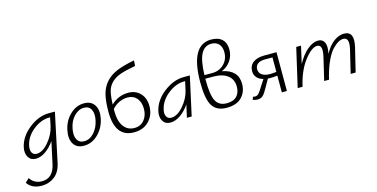

<svg xmlns="http://www.w3.org/2000/svg" viewBox="-139 -1199 3883 1975"><g transform="rotate(-15 1802.5 -212.0)"><path d="M366 -413H431L321 105Q301 199 241.5 244Q182 289 105 289Q1 289 -48 217L-7 178Q38 245 119 245Q238 245 268 101L318 -130Q276 -69 223 -32Q170 5 118 5Q65 5 39.5 -36.5Q14 -78 26 -138Q49 -249 153 -331Q257 -413 366 -413ZM139 -42Q202 -42 266 -117Q330 -192 349 -278L368 -369H360Q269 -369 185 -301Q101 -233 83 -138Q75 -94 90.5 -68Q106 -42 139 -42Z M631 4Q554 4 520.5 -51Q487 -106 505 -193Q524 -290 590.5 -354Q657 -418 741 -418Q817 -418 851.5 -363.5Q886 -309 868 -221Q848 -125 782 -60.5Q716 4 631 4ZM645 -40Q704 -40 750.5 -91.5Q797 -143 812 -219Q826 -287 804.5 -330.5Q783 -374 729 -374Q672 -374 624 -325Q576 -276 561 -196Q547 -124 569.5 -82Q592 -40 645 -40Z M1210 -405Q1286 -405 1335.5 -354Q1385 -303 1385 -216Q1385 -123 1325.5 -59.5Q1266 4 1164 4Q962 4 962 -268Q962 -379 980 -451Q998 -523 1044 -575.5Q1090 -628 1163 -658.5Q1236 -689 1353 -711L1349 -653Q1245 -634 1187 -614Q1129 -594 1091 -556.5Q1053 -519 1040 -468Q1027 -417 1024 -329Q1102 -405 1210 -405ZM1179 -38Q1246 -38 1284.5 -86Q1323 -134 1323 -204Q1323 -276 1286.5 -318Q1250 -360 1188 -360Q1145 -360 1100.5 -340Q1056 -320 1023 -281V-259Q1023 -152 1065 -95Q1107 -38 1179 -38Z M1804 -413H1868L1777 0H1726L1756 -134Q1714 -72 1659.5 -34Q1605 4 1552 4Q1497 4 1472 -37.5Q1447 -79 1459 -138Q1483 -250 1588 -331.5Q1693 -413 1804 -413ZM1572 -42Q1636 -42 1701.5 -117Q1767 -192 1786 -278L1806 -369H1797Q1706 -369 1620.5 -301Q1535 -233 1516 -138Q1507 -95 1523 -68.5Q1539 -42 1572 -42Z M2197 -370Q2365 -338 2365 -191Q2365 -106 2311 -49.5Q2257 7 2150 7Q2044 7 1998.5 -65Q1953 -137 1953 -314Q1953 -713 2173 -713Q2250 -713 2290 -674.5Q2330 -636 2330 -566Q2330 -499 2293.5 -446.5Q2257 -394 2197 -370ZM2165 -671Q2092 -671 2055 -601Q2018 -531 2014 -377H2097Q2173 -377 2223 -427Q2273 -477 2273 -553Q2273 -608 2244.5 -639.5Q2216 -671 2165 -671ZM2163 -38Q2235 -38 2270 -76Q2305 -114 2305 -176Q2305 -255 2250 -297Q2195 -339 2098 -339H2013V-327Q2013 -165 2046.5 -101.5Q2080 -38 2163 -38Z M2664 -413H2791V0H2737V-178Q2694 -173 2659 -173Q2643 -173 2635 -174L2587 -89Q2558 -35 2536 -14Q2514 7 2477 7Q2454 7 2427 -3L2439 -33Q2448 -30 2460 -30Q2483 -30 2498.5 -46Q2514 -62 2544 -111L2590 -182Q2547 -193 2522.5 -220.5Q2498 -248 2498 -288Q2498 -348 2541 -380.5Q2584 -413 2664 -413ZM2668 -213Q2699 -213 2737 -218V-372H2654Q2606 -372 2579.5 -351.5Q2553 -331 2553 -295Q2553 -256 2584 -234.5Q2615 -213 2668 -213Z M3509 -418Q3624 -418 3584 -251L3523 0H3470L3529 -246Q3558 -368 3488 -368Q3463 -368 3434 -351.5Q3405 -335 3371.5 -300Q3338 -265 3305.5 -197Q3273 -129 3249 -38L3240 0H3188L3246 -246Q3260 -311 3250 -339.5Q3240 -368 3210 -368Q3152 -368 3074 -267Q2996 -166 2959 -5L2958 0H2906L3001 -413H3052L3010 -228Q3059 -319 3119 -368.5Q3179 -418 3233 -418Q3281 -418 3300.5 -378Q3320 -338 3303 -259Q3349 -342 3403 -380Q3457 -418 3509 -418Z"/></g></svg>

Font: EauTestInfant Semilight
Style: Italic
Weight: 300
Italic angle: -12°
Designer: Christian Thalmann (Catharsis Fonts)
Version: Version 0.001;PS 000.001;hotconv 1.0.88;makeotf.lib2.5.64775